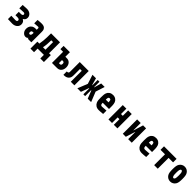

<svg xmlns="http://www.w3.org/2000/svg" viewBox="845 -3410 6310 6310"><g transform="rotate(45 4000.0 -255.0)"><path d="M511.1 -340.5Q604.2 -295.6 604.2 -187.5Q604.2 -100.3 537.8 -44.9Q471.4 10.4 368.5 10.4Q279.3 10.4 166.7 3.9V-152.3Q282.6 -145.8 368.5 -145.8Q399.7 -145.8 418.6 -160.5Q437.5 -175.1 437.5 -200.5Q437.5 -260.4 339.8 -260.4H250V-416.7H340.5Q431 -416.7 431 -471.4Q431 -491.5 414.7 -506.2Q398.4 -520.8 369.1 -520.8Q306 -520.8 179.7 -510.4V-666.7Q291 -677.1 369.1 -677.1Q470.7 -677.1 534.2 -622.1Q597.7 -567.1 597.7 -486.3Q597.7 -388 511.1 -347Z M1083.3 -274.1H1039.1Q1007.2 -274.1 993.2 -255.5Q979.2 -237 979.2 -197.3Q979.2 -175.1 989.6 -160.5Q1000 -145.8 1019.5 -145.8Q1041.7 -145.8 1055.7 -156.9Q1069.7 -168 1075.2 -188.5Q1080.7 -209 1082 -223.3Q1083.3 -237.6 1083.3 -259.1ZM1062.5 -677.1Q1118.5 -677.1 1160.8 -659.8Q1203.1 -642.6 1230.5 -594.4Q1250 -559.9 1250 -487.6V0H1083.3V-34.5H1076.8Q1040.4 10.4 984.4 10.4Q915.4 10.4 863.9 -48.8Q812.5 -108.1 812.5 -196Q812.5 -291.7 869.8 -353.5Q890.6 -375.7 914.4 -389.6Q938.2 -403.6 963.2 -408.9Q988.3 -414.1 1003.6 -415.4Q1018.9 -416.7 1040.4 -416.7H1083.3V-484.4Q1083.3 -497.4 1072.3 -508.8Q1061.2 -520.2 1043.6 -520.2Q983.7 -520.2 875 -507.8V-664.7Q982.4 -677.1 1062.5 -677.1Z M1634.1 -156.2H1750V-510.4H1666.7Q1666.7 -301.4 1634.1 -156.2ZM1465.5 -156.2Q1481.1 -234.4 1489.3 -325.8Q1497.4 -417.3 1498.7 -482.7Q1500 -548.2 1500 -666.7H1916.7V-156.2H2000V166.7H1833.3V0H1541.7V166.7H1375V-156.2Z M2375 -299.5V-156.2H2421.9Q2479.2 -156.2 2479.2 -227.9Q2479.2 -299.5 2421.9 -299.5ZM2375.7 -455.7H2421.9Q2474 -455.7 2503.3 -447.9Q2567.7 -430.3 2606.8 -371.4Q2645.8 -312.5 2645.8 -227.9Q2645.8 -143.2 2606.8 -84.3Q2567.7 -25.4 2503.3 -7.8Q2474 0 2421.9 0H2208.3V-516.9H2083.3V-666.7H2375.7Z M3250 -666.7V0H3083.3V-510.4H3000V-210.9Q3000 -154.3 2985 -113.9Q2970.1 -73.6 2935.5 -43Q2901.7 -13 2859 -1.3Q2816.4 10.4 2750 10.4V-145.8Q2796.2 -145.8 2813.8 -160.2Q2833.3 -176.4 2833.3 -210.9V-666.7Z M3666.7 0V-274.7H3653.6L3552.7 0H3388L3527.3 -348.3L3425.1 -666.7H3587.9L3656.9 -418H3666.7V-666.7H3750V-418H3759.8L3828.8 -666.7H3991.5L3889.3 -348.3L4028.6 0H3870.4L3763 -274.7H3750V0Z M4375 -677.1Q4450.5 -677.1 4503.9 -640.3Q4557.3 -603.5 4580.1 -546.2Q4591.1 -518.2 4596.7 -480.5Q4602.2 -442.7 4603.2 -413.7Q4604.2 -384.8 4604.2 -333.3V-255.2H4313.2Q4313.2 -201.8 4322.9 -180.3Q4339.8 -145.8 4388 -145.8Q4459 -145.8 4583.3 -158.9V-3.3Q4464.8 10.4 4388 10.4Q4307.3 10.4 4252 -27.3Q4196.6 -65.1 4171.9 -125.7Q4154.9 -166.7 4150.4 -213.5Q4145.8 -260.4 4145.8 -333.3Q4145.8 -408.2 4150.1 -456.7Q4154.3 -505.2 4169.9 -546.2Q4191.4 -604.2 4245.1 -640.6Q4298.8 -677.1 4375 -677.1ZM4375 -520.8Q4363.9 -520.8 4354.8 -518.6Q4345.7 -516.3 4339.5 -510.1Q4333.3 -503.9 4328.8 -499Q4324.2 -494.1 4321.3 -482.7Q4318.4 -471.4 4316.7 -464.8Q4315.1 -458.3 4314.1 -443Q4313.2 -427.7 4313.2 -421.5Q4313.2 -415.4 4312.5 -398.4H4437.5Q4436.2 -465.5 4427.1 -487Q4414.1 -520.8 4375 -520.8Z M4833.3 -666.7H5000V-416.7H5083.3V-666.7H5250V0H5083.3V-260.4H5000V0H4833.3Z M5750 0V-328.1H5743.5L5640.6 0H5500V-666.7H5666.7V-332H5673.2L5776.7 -666.7H5916.7V0Z M6375 -677.1Q6450.5 -677.1 6503.9 -640.3Q6557.3 -603.5 6580.1 -546.2Q6591.1 -518.2 6596.7 -480.5Q6602.2 -442.7 6603.2 -413.7Q6604.2 -384.8 6604.2 -333.3V-255.2H6313.2Q6313.2 -201.8 6322.9 -180.3Q6339.8 -145.8 6388 -145.8Q6459 -145.8 6583.3 -158.9V-3.3Q6464.8 10.4 6388 10.4Q6307.3 10.4 6252 -27.3Q6196.6 -65.1 6171.9 -125.7Q6154.9 -166.7 6150.4 -213.5Q6145.8 -260.4 6145.8 -333.3Q6145.8 -408.2 6150.1 -456.7Q6154.3 -505.2 6169.9 -546.2Q6191.4 -604.2 6245.1 -640.6Q6298.8 -677.1 6375 -677.1ZM6375 -520.8Q6363.9 -520.8 6354.8 -518.6Q6345.7 -516.3 6339.5 -510.1Q6333.3 -503.9 6328.8 -499Q6324.2 -494.1 6321.3 -482.7Q6318.4 -471.4 6316.7 -464.8Q6315.1 -458.3 6314.1 -443Q6313.2 -427.7 6313.2 -421.5Q6313.2 -415.4 6312.5 -398.4H6437.5Q6436.2 -465.5 6427.1 -487Q6414.1 -520.8 6375 -520.8Z M7333.3 -666.7V-503.9H7125V0H6958.3V-503.9H6750V-666.7Z M7895.2 -572.9Q7920.6 -531.2 7929 -474.3Q7937.5 -417.3 7937.5 -333.3Q7937.5 -249.3 7929 -192.4Q7920.6 -135.4 7895.2 -93.8Q7864.6 -44.9 7816.7 -17.3Q7768.9 10.4 7708.3 10.4Q7647.8 10.4 7599.9 -17.3Q7552.1 -44.9 7521.5 -93.8Q7496.1 -135.4 7487.6 -192.4Q7479.2 -249.3 7479.2 -333.3Q7479.2 -417.3 7487.6 -474.3Q7496.1 -531.2 7521.5 -572.9Q7552.1 -621.7 7599.9 -649.4Q7647.8 -677.1 7708.3 -677.1Q7768.9 -677.1 7816.7 -649.4Q7864.6 -621.7 7895.2 -572.9ZM7658.9 -475.9Q7645.8 -440.1 7645.8 -333.3Q7645.8 -226.6 7658.9 -190.8Q7675.1 -145.8 7708.3 -145.8Q7741.5 -145.8 7757.8 -190.8Q7770.8 -226.6 7770.8 -333.3Q7770.8 -440.1 7757.8 -475.9Q7741.5 -520.8 7708.3 -520.8Q7675.1 -520.8 7658.9 -475.9Z"/></g></svg>

Font: Monoid
Style: Bold
Weight: 700
Width: 4
Designer: Andreas Larsen (@larsenwork)
Version: Version 0.61